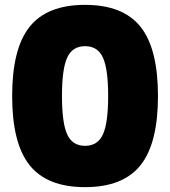

<svg xmlns="http://www.w3.org/2000/svg" viewBox="-20 -760 700 790"><path d="M30 -365Q30 -560 102 -650Q174 -740 330 -740Q486 -740 558 -650Q630 -560 630 -365Q630 -170 558 -80Q486 10 330 10Q174 10 102 -80Q30 -170 30 -365ZM330 -160Q382 -160 403.5 -207Q425 -254 425 -365Q425 -476 403.5 -523Q382 -570 330 -570Q278 -570 256.5 -523Q235 -476 235 -365Q235 -254 256.5 -207Q278 -160 330 -160Z"/></svg>

Font: Enso Black
Style: Regular
Weight: 900
Designer: Coji Morishita
Foundry: UNDERFOREST DESIGN
Version: Version 1.000